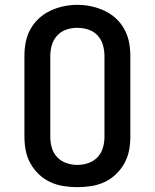

<svg xmlns="http://www.w3.org/2000/svg" viewBox="-20 -766 640 794"><path d="M300 8Q271 8 242.5 3.5Q214 -1 188 -13Q162 -25 141 -45Q120 -65 106 -90Q92 -115 86.5 -143Q81 -171 81 -200V-535Q81 -564 86.5 -592Q92 -620 106 -645.5Q120 -671 141.5 -690.5Q163 -710 189 -722Q215 -734 243 -740Q271 -746 300 -746Q329 -746 357 -740Q385 -734 411 -722Q437 -710 458.5 -690.5Q480 -671 494 -645.5Q508 -620 513.5 -592Q519 -564 519 -535V-200Q519 -171 513.5 -143Q508 -115 494 -90Q480 -65 459 -45Q438 -25 412 -13Q386 -1 357.5 3.5Q329 8 300 8ZM300 -84Q323 -84 345 -91.5Q367 -99 383 -115.5Q399 -132 405.5 -154.5Q412 -177 412 -200V-535Q412 -558 405.5 -580.5Q399 -603 383 -620Q367 -637 344.5 -644Q322 -651 299 -651Q276 -651 254 -643.5Q232 -636 216.5 -619Q201 -602 194.5 -580Q188 -558 188 -535V-200Q188 -177 194.5 -154.5Q201 -132 217 -115.5Q233 -99 255 -91.5Q277 -84 300 -84Z"/></svg>

Font: Iosevka Curly Slab SmBdEx
Style: Regular
Weight: 600
Width: 7
Monospace: yes
Designer: Belleve Invis
Foundry: Belleve Invis
Version: Version 11.1.0; ttfautohint (v1.8.3)